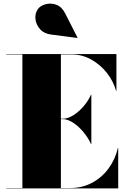

<svg xmlns="http://www.w3.org/2000/svg" viewBox="-20 -1052 710 1072"><path d="M266 -859Q226 -864 203.8 -889Q181.5 -914 178 -945.2Q174.5 -976.5 191 -1000.5Q204.5 -1020 233.8 -1028.2Q263 -1036.5 293.8 -1025.8Q324.5 -1015 343.5 -978L413 -841.5L412 -840ZM488 -248Q473 -281.5 446.8 -313.5Q420.5 -345.5 389.5 -366.2Q358.5 -387 330 -387H320V-2H370Q438.5 -2 493.5 -31.2Q548.5 -60.5 585.8 -111Q623 -161.5 638 -225H640V0H15V-2H105V-748H15V-750H630V-545H628Q613 -598.5 576.8 -644.8Q540.5 -691 489.5 -719.5Q438.5 -748 380 -748H320V-389H330Q358.5 -389 389.5 -408.5Q420.5 -428 446.8 -458.8Q473 -489.5 488 -523H490V-248Z"/></svg>

Font: Bodoni* 96pt Fatface
Style: Regular
Weight: 900
Version: Version 2.3